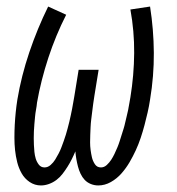

<svg xmlns="http://www.w3.org/2000/svg" viewBox="-20 -558 540 586"><path d="M105 8Q86 8 70.5 -2.5Q55 -13 46 -29Q37 -45 32.5 -63Q28 -81 26 -99.5Q24 -118 24 -137.5Q24 -157 25 -176.5Q26 -196 28 -215.5Q30 -235 33 -254Q45 -326 69.5 -398.5Q94 -471 127 -538L182 -513Q150 -450 127.5 -381.5Q105 -313 93 -245Q92 -234 90 -223.5Q88 -213 87 -202Q86 -191 85 -180Q84 -169 83.5 -158Q83 -147 83 -136.5Q83 -126 83.5 -115.5Q84 -105 85 -94.5Q86 -84 89 -74Q92 -64 98.5 -55.5Q105 -47 116 -47Q126 -47 134.5 -54.5Q143 -62 148.5 -71Q154 -80 159 -89.5Q164 -99 167.5 -108.5Q171 -118 174.5 -127.5Q178 -137 181 -147Q184 -157 186.5 -166.5Q189 -176 191.5 -186Q194 -196 196 -206Q198 -216 200 -225.5Q202 -235 203.5 -245Q205 -255 207 -265L220 -345H281L268 -265Q266 -253 264.5 -241.5Q263 -230 261.5 -218Q260 -206 258.5 -194Q257 -182 256.5 -170.5Q256 -159 255.5 -147Q255 -135 255 -123.5Q255 -112 256.5 -100.5Q258 -89 260.5 -78Q263 -67 269.5 -57Q276 -47 288 -47Q298 -47 306 -54.5Q314 -62 319.5 -70.5Q325 -79 329.5 -88.5Q334 -98 338 -107.5Q342 -117 345 -126.5Q348 -136 351 -145.5Q354 -155 357 -164.5Q360 -174 362 -183.5Q364 -193 366.5 -202.5Q369 -212 371 -222Q373 -232 374.5 -241.5Q376 -251 378 -261Q389 -329 389.5 -396Q390 -463 378 -529L438 -538Q449 -468 449.5 -397Q450 -326 438 -254Q435 -234 430.5 -214.5Q426 -195 421 -176Q416 -157 409.5 -137.5Q403 -118 394.5 -99.5Q386 -81 375.5 -63Q365 -45 351 -29Q337 -13 318.5 -2.5Q300 8 280 8Q268 8 257 3.5Q246 -1 238.5 -9Q231 -17 226 -27.5Q221 -38 218 -49.5Q215 -61 213 -72.5Q211 -84 210 -96Q205 -84 199 -72Q193 -60 186 -49Q179 -38 171 -27.5Q163 -17 152.5 -9Q142 -1 129.5 3.5Q117 8 105 8Z"/></svg>

Font: Iosevka Curly Light Oblique
Style: Regular
Weight: 300
Italic angle: -9°
Monospace: yes
Designer: Belleve Invis
Foundry: Belleve Invis
Version: Version 11.1.0; ttfautohint (v1.8.3)